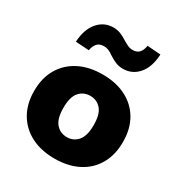

<svg xmlns="http://www.w3.org/2000/svg" viewBox="-178 -880 958 1017"><g transform="rotate(30 301.0 -371.0)"><path d="M301 11Q219 11 158 -20Q97 -51 63 -109Q29 -167 29 -246Q29 -326 63 -383.5Q97 -441 158 -472Q219 -503 301 -503Q383 -503 444 -472Q505 -441 538.5 -383.5Q572 -326 572 -246Q572 -167 538.5 -109Q505 -51 444 -20Q383 11 301 11ZM301 -120Q341 -120 367 -150Q393 -180 393 -246Q393 -313 367 -342.5Q341 -372 301 -372Q260 -372 234 -342.5Q208 -313 208 -246Q208 -180 234 -150Q260 -120 301 -120ZM172 -577 90 -582Q95 -661 132.5 -704Q170 -747 226 -747Q249 -747 268.5 -739.5Q288 -732 310 -718Q331 -705 344 -699.5Q357 -694 371 -694Q397 -694 411 -708.5Q425 -723 430 -753L512 -747Q508 -668 470.5 -625Q433 -582 377 -582Q354 -582 334.5 -589.5Q315 -597 290 -613Q272 -626 259 -631Q246 -636 232 -636Q205 -636 191 -620.5Q177 -605 172 -577Z"/></g></svg>

Font: Nunito Sans 12pt ExtraLight 12pt Black
Style: Regular
Weight: 900
Version: Version 3.101;gftools[0.9.27]